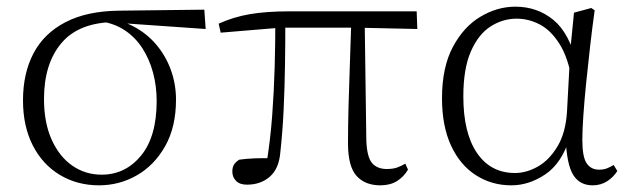

<svg xmlns="http://www.w3.org/2000/svg" viewBox="-20 -542 1896 576"><path d="M277 14Q212 14 160 -17Q108 -48 78.5 -105.5Q49 -163 49 -241Q49 -322 80.5 -382Q112 -442 176.5 -475.5Q241 -509 338 -510L593 -513L597 -455L339 -473L326 -476Q217 -475 164.5 -413Q112 -351 112 -245Q112 -174 135 -123Q158 -72 197 -45Q236 -18 285 -18Q356 -18 403 -75Q450 -132 450 -239Q450 -284 439 -324.5Q428 -365 407 -397.5Q386 -430 354.5 -451Q323 -472 281 -478L291 -487Q340 -484 380 -463Q420 -442 448.5 -408.5Q477 -375 492.5 -332.5Q508 -290 508 -243Q508 -161 475.5 -103.5Q443 -46 390.5 -16Q338 14 277 14Z M721 12Q699 12 688 0.5Q677 -11 677 -27Q677 -41 682.5 -49Q688 -57 698 -63Q719 -66 744.5 -67Q770 -68 801 -67L778 -41Q791 -120 796.5 -194.5Q802 -269 804 -340.5Q806 -412 806 -482H836Q836 -415 835 -348Q834 -281 831 -215Q828 -149 821 -85Q817 -36 789.5 -12Q762 12 721 12ZM642 -444 636 -471Q680 -491 729.5 -499.5Q779 -508 847 -508H1230L1232 -455L1051 -459H822ZM1121 14Q1075 14 1049.5 -14.5Q1024 -43 1024 -112Q1024 -161 1025.5 -220.5Q1027 -280 1029.5 -346.5Q1032 -413 1034 -482H1074L1079 -120Q1081 -70 1096.5 -52.5Q1112 -35 1140 -35Q1159 -35 1171.5 -39.5Q1184 -44 1196 -51L1204 -33Q1191 -11 1170.5 1.5Q1150 14 1121 14Z M1514 14Q1455 14 1407.5 -16.5Q1360 -47 1333 -105.5Q1306 -164 1306 -247Q1306 -340 1338.5 -401Q1371 -462 1421.5 -492Q1472 -522 1526 -522Q1592 -522 1640.5 -482Q1689 -442 1711 -349H1719L1697 -296Q1685 -368 1659 -409.5Q1633 -451 1599.5 -468.5Q1566 -486 1530 -486Q1488 -486 1451.5 -462.5Q1415 -439 1392.5 -387.5Q1370 -336 1370 -253Q1370 -143 1411 -83Q1452 -23 1525 -23Q1559 -23 1593 -42Q1627 -61 1652 -102Q1677 -143 1681 -207L1691 -393L1702 -504L1754 -518L1764 -511Q1757 -461 1750.5 -404.5Q1744 -348 1738.5 -293.5Q1733 -239 1730 -194.5Q1727 -150 1727 -123Q1727 -71 1740 -52Q1753 -33 1777 -33Q1791 -33 1801 -37Q1811 -41 1821 -47L1832 -29Q1820 -10 1801 2Q1782 14 1758 14Q1719 14 1699.5 -17.5Q1680 -49 1677 -128H1689Q1665 -52 1616 -19Q1567 14 1514 14Z"/></svg>

Font: Noto Serif HK ExtraLight
Style: Regular
Weight: 200
Designer: Ryoko NISHIZUKA 西塚涼子 (kana & ideographs); Frank Grießhammer (Latin, Greek & Cyrillic); Wenlong ZHANG 张文龙 (bopomofo); San
Foundry: Adobe
Version: Version 2.002-H1;hotconv 1.1.0;makeotfexe 2.6.0